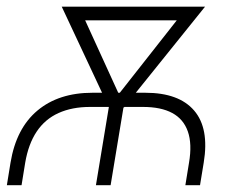

<svg xmlns="http://www.w3.org/2000/svg" viewBox="-24 -542 688 562"><path d="M-3.9 0 6.8 -65.9Q23.4 -166.5 85.7 -218.5Q147.9 -270.5 246.6 -270.5H401.4Q499.5 -270.5 544.2 -218.5Q588.9 -166.5 572.3 -65.9L561.5 0H518.6L529.3 -65.9Q538.6 -120.6 525.9 -157Q513.2 -193.4 480.2 -211.2Q447.3 -229 394.5 -229H239.3Q187 -229 147.5 -211.2Q107.9 -193.4 83.5 -157Q59.1 -120.6 49.8 -65.9L39.1 0ZM256.8 0 300.8 -266.1H343.8L299.8 0ZM294.9 -227.5 156.7 -522.5H207L335 -242.2L320.8 -227.5ZM313.5 -227.5 305.2 -243.2 524.9 -522.5H576.2L338.9 -227.5ZM188.5 -482.4 195.3 -522.5H541L534.7 -482.4Z"/></svg>

Font: Inter 28pt ExtraLight
Style: Italic
Weight: 250
Italic angle: -9.3988°
Designer: Rasmus Andersson
Foundry: rsms
Version: Version 4.001;git-66647c0bb